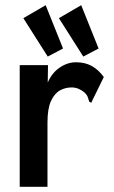

<svg xmlns="http://www.w3.org/2000/svg" viewBox="-20 -719 440 740"><path d="M56 -468H165L164 -401Q180 -438 210 -458.5Q240 -479 273 -479Q308 -479 334 -464.5Q360 -450 380 -422L336 -332L332 -323L324 -327Q321 -335 318.5 -344Q316 -353 304 -364Q294 -372 282 -377Q270 -382 256 -382Q232 -382 211 -370.5Q190 -359 176.5 -329.5Q163 -300 163 -247V1H56ZM164 -501 70 -649 156 -699 223 -532ZM301 -501 207 -649 293 -699 360 -532Z"/></svg>

Font: Inconsolata Condensed ExtraBold
Style: Regular
Weight: 800
Width: 3
Monospace: yes
Designer: Raph Levien, Cyreal, Brenton Simpson
Foundry: Raph Levien, Cyreal, Google
Version: Version 3.001; ttfautohint (v1.8.2.53-6de2)